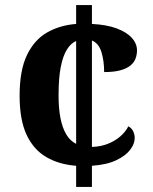

<svg xmlns="http://www.w3.org/2000/svg" viewBox="-20 -734 599 754"><path d="M279 -83Q212 -88 162 -117Q112 -146 84.5 -204.5Q57 -263 57 -358Q57 -458 86 -518Q115 -578 165 -606.5Q215 -635 279 -640V-714H341V-640Q399 -637 438 -622.5Q477 -608 497.5 -585.5Q518 -563 518 -536Q518 -520 512.5 -504.5Q507 -489 492.5 -477Q478 -465 453 -458Q428 -451 389 -451Q389 -494 378.5 -529Q368 -564 341 -575V-157Q375 -158 403 -169Q431 -180 452 -198Q473 -216 484 -238Q497 -231 503 -218.5Q509 -206 509 -192Q509 -169 491 -145.5Q473 -122 436 -104.5Q399 -87 341 -83V0H279ZM279 -573Q258 -564 242.5 -539Q227 -514 218.5 -470.5Q210 -427 210 -359Q210 -308 217.5 -270Q225 -232 240 -206.5Q255 -181 279 -169Z"/></svg>

Font: Noto Serif Armenian
Style: Regular
Weight: 400
Designer: Monotype Design Team
Foundry: Monotype Imaging Inc.
Version: Version 2.007